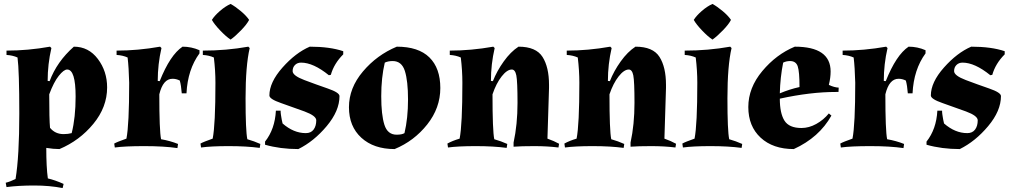

<svg xmlns="http://www.w3.org/2000/svg" viewBox="-20 -742 5127 975"><path d="M298 213Q232 200 153.5 200Q75 200 13 208L9 186Q33 180 59 167Q78 52 78 -165.5Q78 -383 69 -450Q45 -461 13 -463V-485Q122 -485 234 -505L241 -498Q222 -416 222 -331L232 -330Q269 -429 355 -505Q430 -505 477 -442.5Q524 -380 524 -298Q524 -198 454 -113Q384 -28 282 15Q251 15 215 9Q215 107 223 164Q261 173 303 192ZM364 -252Q364 -389 321 -389Q304 -389 278.5 -357Q253 -325 230 -263Q230 -136 234 -93Q260 -61 303 -61Q326 -61 344 -66Q364 -145 364 -252Z M572 -485Q680 -485 793 -505L800 -498Q781 -416 781 -331L791 -330Q844 -463 907 -505Q952 -505 993 -487V-471Q933 -389 927 -268H903Q900 -308 893 -333Q875 -342 856 -342Q808 -342 789 -263Q789 -78 798 -35Q844 -27 884 -11L881 10Q813 0 713.5 0Q614 0 563 7L560 -13Q576 -22 622 -38Q636 -108 636 -322Q634 -400 628 -450Q604 -461 572 -463Z M1245 -641Q1234 -619 1204 -588Q1174 -557 1151 -541Q1128 -556 1098 -587.5Q1068 -619 1056 -641Q1069 -662 1096.5 -686Q1124 -710 1151 -722Q1175 -709 1203 -685.5Q1231 -662 1245 -641ZM1074 -322Q1074 -384 1066 -450Q1042 -461 1010 -463V-485Q1129 -485 1241 -505L1248 -498Q1227 -408 1227 -243Q1227 -78 1236 -35Q1271 -25 1302 -11L1299 9Q1231 0 1141.5 0Q1052 0 1001 7L998 -13Q1014 -22 1060 -38Q1074 -108 1074 -322Z M1533 -66Q1559 -66 1572.5 -84Q1586 -102 1586 -131Q1586 -154 1526.5 -176Q1467 -198 1407.5 -218.5Q1348 -239 1348 -257Q1348 -324 1414.5 -399Q1481 -474 1553 -505Q1655 -505 1723 -482V-466Q1676 -419 1660 -362L1650 -360Q1571 -424 1509 -424Q1490 -424 1478 -412Q1466 -400 1466 -381Q1466 -358 1525.5 -335.5Q1585 -313 1644.5 -292.5Q1704 -272 1704 -254Q1704 -179 1639 -101.5Q1574 -24 1495 15Q1403 15 1326 -7V-23Q1376 -86 1381 -180H1405Q1405 -169 1406.5 -160Q1408 -151 1409 -144.5Q1410 -138 1411 -133Q1413 -123 1415 -115Q1471 -66 1533 -66Z M1995 -505Q2105 -505 2160.5 -450.5Q2216 -396 2216 -295Q2216 -194 2149.5 -110Q2083 -26 1984 15Q1878 15 1815 -42.5Q1752 -100 1752 -197.5Q1752 -295 1823 -379Q1894 -463 1995 -505ZM1974 -432Q1951 -432 1934 -424Q1916 -348 1916 -253.5Q1916 -159 1932 -108.5Q1948 -58 1994 -58Q2021 -58 2034 -66Q2052 -142 2052 -236.5Q2052 -331 2036 -381.5Q2020 -432 1974 -432Z M2328 -322Q2328 -384 2320 -450Q2296 -461 2264 -463V-485Q2372 -485 2485 -505L2492 -498Q2473 -416 2473 -331L2483 -330Q2503 -381 2538 -430Q2573 -479 2613 -505Q2702 -505 2735 -453Q2768 -401 2768 -311Q2768 -303 2768 -295L2760 -38Q2794 -26 2819 -12L2816 7Q2760 0 2693 0Q2626 0 2588 3V-18Q2608 -110 2608 -219.5Q2608 -329 2602 -359Q2596 -389 2579 -389Q2555 -389 2527.5 -354Q2500 -319 2481 -263Q2481 -78 2490 -35Q2525 -25 2556 -11L2553 9Q2486 0 2396 0Q2306 0 2255 7L2252 -13Q2277 -27 2314 -38Q2328 -108 2328 -322Z M2922 -322Q2922 -384 2914 -450Q2890 -461 2858 -463V-485Q2966 -485 3079 -505L3086 -498Q3067 -416 3067 -331L3077 -330Q3097 -381 3132 -430Q3167 -479 3207 -505Q3296 -505 3329 -453Q3362 -401 3362 -311Q3362 -303 3362 -295L3354 -38Q3388 -26 3413 -12L3410 7Q3354 0 3287 0Q3220 0 3182 3V-18Q3202 -110 3202 -219.5Q3202 -329 3196 -359Q3190 -389 3173 -389Q3149 -389 3121.5 -354Q3094 -319 3075 -263Q3075 -78 3084 -35Q3119 -25 3150 -11L3147 9Q3080 0 2990 0Q2900 0 2849 7L2846 -13Q2871 -27 2908 -38Q2922 -108 2922 -322Z M3692 -641Q3681 -619 3651 -588Q3621 -557 3598 -541Q3575 -556 3545 -587.5Q3515 -619 3503 -641Q3516 -662 3543.5 -686Q3571 -710 3598 -722Q3622 -709 3650 -685.5Q3678 -662 3692 -641ZM3521 -322Q3521 -384 3513 -450Q3489 -461 3457 -463V-485Q3576 -485 3688 -505L3695 -498Q3674 -408 3674 -243Q3674 -78 3683 -35Q3718 -25 3749 -11L3746 9Q3678 0 3588.5 0Q3499 0 3448 7L3445 -13Q3461 -22 3507 -38Q3521 -108 3521 -322Z M4050 -92Q4088 -92 4125 -112.5Q4162 -133 4189 -166L4202 -155Q4140 -44 4011 15Q3905 15 3842.5 -43Q3780 -101 3780 -198.5Q3780 -296 3851 -381Q3922 -466 4016 -505Q4198 -505 4198 -379Q4198 -347 4189 -311Q4216 -298 4239 -297L4238 -275Q4231 -275 4224 -275Q4096 -275 3940 -241Q3940 -167 3963.5 -129.5Q3987 -92 4050 -92ZM3992 -432Q3973 -432 3957 -424Q3942 -349 3940 -268Q3990 -289 4040 -300Q4040 -378 4031 -405Q4022 -432 3992 -432Z M4259 -485Q4367 -485 4480 -505L4487 -498Q4468 -416 4468 -331L4478 -330Q4531 -463 4594 -505Q4639 -505 4680 -487V-471Q4620 -389 4614 -268H4590Q4587 -308 4580 -333Q4562 -342 4543 -342Q4495 -342 4476 -263Q4476 -78 4485 -35Q4531 -27 4571 -11L4568 10Q4500 0 4400.5 0Q4301 0 4250 7L4247 -13Q4263 -22 4309 -38Q4323 -108 4323 -322Q4321 -400 4315 -450Q4291 -461 4259 -463Z M4892 -66Q4918 -66 4931.5 -84Q4945 -102 4945 -131Q4945 -154 4885.5 -176Q4826 -198 4766.5 -218.5Q4707 -239 4707 -257Q4707 -324 4773.5 -399Q4840 -474 4912 -505Q5014 -505 5082 -482V-466Q5035 -419 5019 -362L5009 -360Q4930 -424 4868 -424Q4849 -424 4837 -412Q4825 -400 4825 -381Q4825 -358 4884.5 -335.5Q4944 -313 5003.5 -292.5Q5063 -272 5063 -254Q5063 -179 4998 -101.5Q4933 -24 4854 15Q4762 15 4685 -7V-23Q4735 -86 4740 -180H4764Q4764 -169 4765.5 -160Q4767 -151 4768 -144.5Q4769 -138 4770 -133Q4772 -123 4774 -115Q4830 -66 4892 -66Z"/></svg>

Font: Almendra
Style: Bold
Weight: 700
Designer: Ana Sanfelippo
Foundry: Ana Sanfelippo
Version: Version 1.004